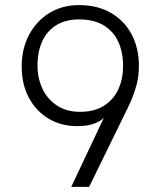

<svg xmlns="http://www.w3.org/2000/svg" viewBox="-20 -732 627 752"><path d="M290 -712Q362 -712 414.5 -681.5Q467 -651 495.5 -597.5Q524 -544 524 -474Q524 -433 514.5 -398.5Q505 -364 492 -334.5Q479 -305 466 -280L329 0H259L387 -271Q378 -260 352 -249Q326 -238 282 -238Q219 -238 170 -267.5Q121 -297 93 -349.5Q65 -402 65 -471Q65 -541 93.5 -595Q122 -649 172.5 -680.5Q223 -712 290 -712ZM289 -656Q239 -656 202.5 -634.5Q166 -613 146.5 -572.5Q127 -532 127 -474Q127 -425 146.5 -384Q166 -343 203.5 -318.5Q241 -294 293 -294Q349 -294 386.5 -317.5Q424 -341 443 -381.5Q462 -422 462 -474Q462 -529 442.5 -570Q423 -611 385 -633.5Q347 -656 289 -656Z"/></svg>

Font: Inclusive Sans Light
Style: Regular
Weight: 300
Designer: Olivia King
Foundry: Olivia King
Version: Version 2.004